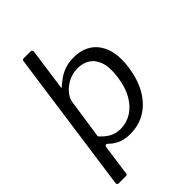

<svg xmlns="http://www.w3.org/2000/svg" viewBox="-262 -848 1119 1119"><g transform="rotate(-45 297.5 -288.5)"><path d="M210.9 -742Q218.3 -742 222.1 -737.1Q225.8 -732.2 224.5 -725L188.6 -470.3Q187.6 -462.9 190.8 -464.5Q194 -466.2 200.2 -473.2Q212.8 -483.4 234 -499.3Q255.3 -515.2 287.6 -527.6Q320 -540 364.9 -540Q428 -540 473.9 -510.1Q519.7 -480.2 541.1 -419.7Q562.5 -359.2 549.2 -268.3Q536.7 -180.5 499.6 -118Q462.6 -55.5 407 -22.7Q351.4 10 283.6 10Q235.7 10 202.5 -5.5Q169.2 -21.1 149.6 -43.2Q131.8 -55.8 128.3 -31.4L102.5 154.6Q101.5 161 99.6 163Q97.7 165 91.6 165H30.1Q25 165 21.4 160.5Q17.8 156 19.1 150L142 -728.5Q144 -737.2 146.5 -739.6Q149.1 -742 158.5 -742H210.9ZM138.6 -114.8Q164.9 -84.5 194.7 -67.7Q224.5 -50.8 262.9 -50.8Q312.3 -50.8 354.3 -76.5Q396.2 -102.1 425.4 -152.5Q454.6 -202.8 464.3 -276Q474.5 -348.7 459.3 -393.3Q444 -437.9 411.4 -458.5Q378.8 -479.2 335.9 -479.2Q293.9 -479.2 258.5 -460.7Q223 -442.3 200.7 -414.9Q178.4 -387.5 175 -361.3L138.6 -114.8Z"/></g></svg>

Font: Libre Franklin Thin
Style: Italic
Weight: 100
Italic angle: -8°
Designer: Pablo Impallari, Rodrigo Fuenzalida, Nhung Nguyen
Foundry: Impallari Type
Version: Version 3.000